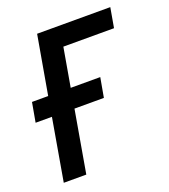

<svg xmlns="http://www.w3.org/2000/svg" viewBox="-107 -604 597 680"><g transform="rotate(-20 191.5 -264.0)"><path d="M143.6 -233.9H254.4L267.6 -307.6H156.2L181.6 -453.6H372.6L385.7 -528.3H109.9L71.3 -307.6H10.3L-2.9 -233.9H58.6L18.1 0H103Z"/></g></svg>

Font: Roboto Condensed
Style: Italic
Weight: 400
Designer: Google
Version: Version 1.000;PS 001.000;hotconv 1.0.88;makeotf.lib2.5.64775